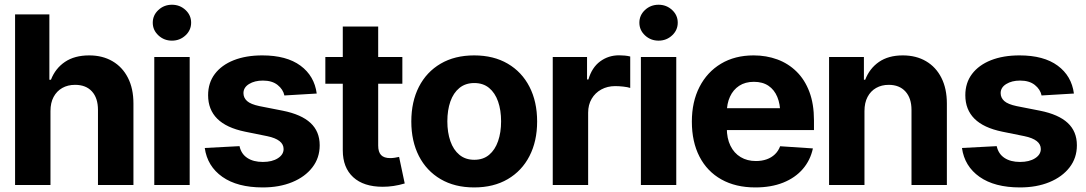

<svg xmlns="http://www.w3.org/2000/svg" viewBox="-20 -789 4632 819"><path d="M195.3 -315.2V0H44.3V-727.5H190.6V-448.8H197.3Q216 -497.2 257.1 -525Q298.2 -552.7 360.4 -552.7Q417.2 -552.7 459.6 -528Q502.1 -503.3 525.6 -457.4Q549.2 -411.4 549.2 -347.3V0H397.9V-320.3Q397.9 -370.8 372.2 -399Q346.6 -427.1 300.2 -427.1Q269.2 -427.1 245.7 -413.8Q222.1 -400.5 208.7 -375.6Q195.3 -350.8 195.3 -315.2Z M638.1 0V-545.9H789.1V0ZM713.5 -615.6Q679.7 -615.6 655.7 -638.1Q631.6 -660.5 631.6 -692.2Q631.6 -724.1 655.7 -746.4Q679.7 -768.8 713.5 -768.8Q747.3 -768.8 771.3 -746.4Q795.3 -724.1 795.3 -692.3Q795.3 -660.5 771.3 -638.1Q747.3 -615.6 713.5 -615.6Z M1331 -390 1193.1 -381.8Q1187.6 -407.9 1164.1 -426.6Q1140.6 -445.3 1101.3 -445.3Q1066.1 -445.3 1042.3 -430.6Q1018.5 -415.9 1018.5 -391.8Q1018.5 -372 1033.8 -358.1Q1049.2 -344.2 1087 -336.3L1186.2 -316.8Q1265.4 -301 1304.5 -264.6Q1343.7 -228.3 1343.7 -169.3Q1343.7 -115.4 1312.4 -75Q1281.2 -34.5 1226.4 -12Q1171.7 10.5 1100.9 10.5Q992.5 10.5 928.4 -34.7Q864.3 -80 853.4 -157.8L1001.7 -165.6Q1008.8 -132.5 1034.8 -115.4Q1060.7 -98.2 1101.1 -98.2Q1140.7 -98.2 1165.2 -113.9Q1189.7 -129.5 1189.7 -153.3Q1189.7 -193.7 1119.8 -208.2L1025.5 -227.3Q945.6 -243.7 906.6 -282.7Q867.7 -321.7 867.7 -382.8Q867.7 -435.6 896.4 -473.6Q925.2 -511.6 977.2 -532.2Q1029.2 -552.7 1098.9 -552.7Q1202.4 -552.7 1261.8 -508.9Q1321.1 -465.1 1331 -390Z M1696.3 -545.9V-431.8H1367.8V-545.9ZM1442.2 -675.8H1593.2V-168Q1593.2 -140.7 1605.5 -127.7Q1617.8 -114.6 1644.7 -114.6Q1653.3 -114.6 1664.1 -116.2Q1674.9 -117.8 1682.4 -119.7L1706.4 -6.4Q1681.5 0.9 1658.4 4.3Q1635.3 7.7 1612.6 7.7Q1531.2 7.7 1486.7 -33.1Q1442.2 -73.9 1442.2 -147.9Z M2002.6 10.5Q1919.8 10.5 1859.6 -24.8Q1799.4 -60.1 1766.9 -123.4Q1734.5 -186.7 1734.5 -270.7Q1734.5 -355.3 1766.9 -418.7Q1799.4 -482.1 1859.6 -517.4Q1919.8 -552.7 2002.6 -552.7Q2085.6 -552.7 2145.8 -517.4Q2206.1 -482.1 2238.6 -418.7Q2271.2 -355.3 2271.2 -270.7Q2271.2 -186.7 2238.6 -123.4Q2206.1 -60.1 2145.8 -24.8Q2085.6 10.5 2002.6 10.5ZM2003.2 -107.4Q2041.1 -107.4 2066.4 -128.6Q2091.7 -149.8 2104.6 -187Q2117.5 -224.1 2117.5 -271.3Q2117.5 -319.1 2104.6 -356Q2091.7 -392.8 2066.4 -413.8Q2041.1 -434.8 2003.2 -434.8Q1965.4 -434.8 1939.7 -413.8Q1914 -392.8 1901.1 -356Q1888.2 -319.1 1888.2 -271.3Q1888.2 -224.1 1901.1 -187Q1914 -149.8 1939.7 -128.6Q1965.4 -107.4 2003.2 -107.4Z M2337.8 0V-545.9H2484.1V-450H2489.9Q2504.8 -501.1 2540 -527.1Q2575.2 -553.1 2620.8 -553.1Q2632.1 -553.1 2645.2 -551.9Q2658.3 -550.6 2668.3 -548V-413.9Q2657.7 -417.5 2638.9 -419.6Q2620.1 -421.7 2604.2 -421.7Q2571.1 -421.7 2544.8 -407.3Q2518.6 -392.9 2503.7 -367.4Q2488.8 -342 2488.8 -308.4V0Z M2713.8 0V-545.9H2864.7V0ZM2789.2 -615.6Q2755.4 -615.6 2731.3 -638.1Q2707.3 -660.5 2707.3 -692.2Q2707.3 -724.1 2731.3 -746.4Q2755.4 -768.8 2789.2 -768.8Q2822.9 -768.8 2847 -746.4Q2871 -724.1 2871 -692.3Q2871 -660.5 2847 -638.1Q2822.9 -615.6 2789.2 -615.6Z M3202 10.5Q3118.1 10.5 3057.2 -23.6Q2996.3 -57.7 2963.8 -120.8Q2931.2 -183.9 2931.2 -270.3Q2931.2 -354.6 2963.7 -418.1Q2996.2 -481.6 3055.4 -517.2Q3114.6 -552.7 3194.7 -552.7Q3248.9 -552.7 3295.8 -535.5Q3342.6 -518.3 3377.7 -483.7Q3412.9 -449.2 3432.5 -397.3Q3452.1 -345.3 3452.1 -275.6V-234.2H2991.4V-327.5H3378.9L3308.4 -303.1Q3308.4 -344.9 3295.7 -375.5Q3283 -406.2 3258 -423.1Q3233 -440 3195.9 -440Q3158.8 -440 3133 -423Q3107.2 -406 3093.8 -376.5Q3080.3 -347.1 3080.3 -309V-243Q3080.3 -198.8 3095.8 -167.3Q3111.2 -135.7 3139.3 -118.9Q3167.3 -102.1 3204.3 -102.1Q3229.4 -102.1 3250 -109.3Q3270.5 -116.5 3285.4 -130.7Q3300.2 -144.8 3307.8 -165.2L3447.5 -155.9Q3436.8 -105.5 3404.4 -68Q3372.1 -30.6 3320.8 -10Q3269.4 10.5 3202 10.5Z M3667.5 -315.2V0H3516.5V-545.9H3665.1V-448.8H3670.6Q3689.1 -497 3729.4 -524.9Q3769.8 -552.7 3831 -552.7Q3887.9 -552.7 3930.1 -527.9Q3972.4 -503.1 3995.7 -457Q4019 -410.9 4019 -347.3V0H3868.1V-320.3Q3868.1 -370.2 3842.3 -398.7Q3816.5 -427.1 3771 -427.1Q3740.6 -427.1 3717.2 -413.8Q3693.8 -400.5 3680.7 -375.6Q3667.5 -350.8 3667.5 -315.2Z M4560.9 -390 4423 -381.8Q4417.6 -407.9 4394.1 -426.6Q4370.6 -445.3 4331.2 -445.3Q4296.1 -445.3 4272.3 -430.6Q4248.4 -415.9 4248.4 -391.8Q4248.4 -372 4263.8 -358.1Q4279.2 -344.2 4317 -336.3L4416.2 -316.8Q4495.4 -301 4534.5 -264.6Q4573.6 -228.3 4573.6 -169.3Q4573.6 -115.4 4542.4 -75Q4511.1 -34.5 4456.4 -12Q4401.7 10.5 4330.9 10.5Q4222.5 10.5 4158.3 -34.7Q4094.2 -80 4083.4 -157.8L4231.6 -165.6Q4238.8 -132.5 4264.7 -115.4Q4290.7 -98.2 4331.1 -98.2Q4370.7 -98.2 4395.2 -113.9Q4419.7 -129.5 4419.7 -153.3Q4419.7 -193.7 4349.8 -208.2L4255.5 -227.3Q4175.6 -243.7 4136.6 -282.7Q4097.7 -321.7 4097.7 -382.8Q4097.7 -435.6 4126.4 -473.6Q4155.2 -511.6 4207.2 -532.2Q4259.2 -552.7 4328.9 -552.7Q4432.4 -552.7 4491.7 -508.9Q4551.1 -465.1 4560.9 -390Z"/></svg>

Font: Inter Tight
Style: Regular
Weight: 400
Designer: Rasmus Andersson
Foundry: rsms
Version: Version 3.002